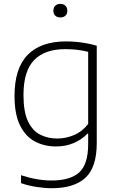

<svg xmlns="http://www.w3.org/2000/svg" viewBox="-20 -768 622 1018"><path d="M254 230Q217 230 172.5 223Q128 216 91.5 203V161Q136 175.5 175.8 182.2Q215.5 189 253.5 189Q352.5 189 400 146Q447.5 103 447.5 -4.5V-59.5H444Q415.5 -29.5 373 -10.5Q330.5 8.5 276.5 8.5Q215.5 8.5 165.8 -17.5Q116 -43.5 86.5 -102.5Q57 -161.5 57 -259.5Q57 -406 126.8 -477.2Q196.5 -548.5 330.5 -548.5Q358.5 -548.5 386.2 -545.8Q414 -543 441 -538Q468 -533 493 -525.5V-9.5Q493 119 433 174.5Q373 230 254 230ZM283.5 -33.5Q329 -33.5 372.8 -52Q416.5 -70.5 447.5 -111V-493Q424.5 -499.5 393.2 -503.5Q362 -507.5 326.5 -507.5Q217.5 -507.5 161 -449.5Q104.5 -391.5 104.5 -264Q104.5 -176 128 -125.8Q151.5 -75.5 192 -54.5Q232.5 -33.5 283.5 -33.5ZM300 -675.5Q283 -675.5 273 -685Q263 -694.5 263 -711Q263 -727.5 273 -737.5Q283 -747.5 300 -747.5Q317 -747.5 327 -737.5Q337 -727.5 337 -711Q337 -694.5 327 -685Q317 -675.5 300 -675.5Z"/></svg>

Font: Encode Sans SemiExpanded ExtraLight
Style: Regular
Weight: 250
Width: 6
Designer: Multiple Designers
Foundry: Impallari Type
Version: Version 3.002